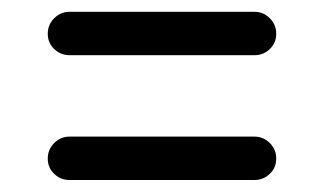

<svg xmlns="http://www.w3.org/2000/svg" viewBox="-20 -465 540 320"><path d="M95.7 -373Q81.1 -373 70.3 -383.3Q59.6 -393.6 59.6 -408.7Q59.6 -423.8 70.3 -434.6Q81.1 -445.3 95.7 -445.3H404.3Q418.9 -445.3 429.7 -434.6Q440.4 -423.8 440.4 -408.7Q440.4 -393.6 429.7 -383.3Q418.9 -373 404.3 -373ZM95.7 -165Q81.1 -165 70.3 -175.3Q59.6 -185.5 59.6 -200.7Q59.6 -215.8 70.3 -226.6Q81.1 -237.3 95.7 -237.3H404.3Q418.9 -237.3 429.7 -226.6Q440.4 -215.8 440.4 -200.7Q440.4 -185.5 429.7 -175.3Q418.9 -165 404.3 -165Z"/></svg>

Font: Rounded-X Mgen+ 2m regular
Style: Regular
Weight: 400
Designer: [Source Han Sans]
Ryoko NISHIZUKA  (kana & ideographs); Paul D. Hunt (Latin, Greek & Cyrillic); Wenlong ZHANG  (bopomofo
Version: Version 1.059.20150602